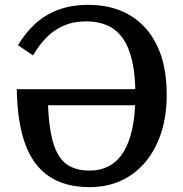

<svg xmlns="http://www.w3.org/2000/svg" viewBox="-20 -753 755 790"><path d="M344 -733Q443 -733 515 -690Q587 -647 626.5 -565Q666 -483 666 -363Q666 -276 643 -206Q620 -136 578 -86Q536 -36 478 -9.5Q420 17 349 17Q247 17 181 -28Q115 -73 83 -162.5Q51 -252 49 -386H598L599 -320H156L177 -339Q179 -260 189.5 -204.5Q200 -149 220 -115.5Q240 -82 272 -66.5Q304 -51 349 -51Q392 -51 427 -69Q462 -87 486.5 -125Q511 -163 524 -222Q537 -281 537 -363Q537 -446 523.5 -503.5Q510 -561 484 -597Q458 -633 420.5 -649Q383 -665 336 -665Q281 -665 240 -646.5Q199 -628 169 -596.5Q139 -565 116 -525L54 -567Q83 -616 123 -653.5Q163 -691 218 -712Q273 -733 344 -733Z"/></svg>

Font: Roboto Serif SemiCondensed Medium
Style: Regular
Weight: 500
Width: 4
Designer: Greg Gazdowicz
Foundry: Commercial Type
Version: Version 1.007